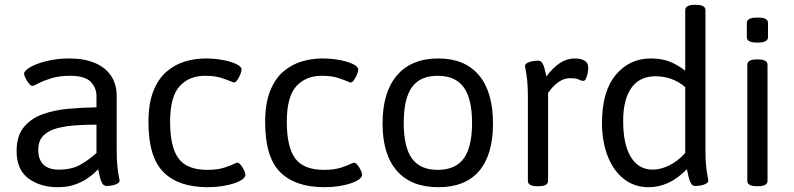

<svg xmlns="http://www.w3.org/2000/svg" viewBox="-20 -772 3300 798"><path d="M220 6Q147 6 98 -30.5Q49 -67 49 -144Q49 -207 79 -243.5Q109 -280 158 -297.5Q207 -315 265.5 -320Q324 -325 381 -326V-373Q381 -407 357 -432Q333 -457 271 -457Q226 -457 192.5 -446.5Q159 -436 139.5 -425.5Q120 -415 115 -415Q108 -415 100 -425Q92 -435 86 -447.5Q80 -460 80 -465Q80 -478 106 -493Q132 -508 175 -518.5Q218 -529 268 -529Q330 -529 374 -510.5Q418 -492 441.5 -457Q465 -422 465 -372V-148Q465 -107 468 -80Q471 -53 474 -39Q477 -25 477 -22Q477 -15 470.5 -10.5Q464 -6 455 -3.5Q446 -1 437 0Q428 1 423 1Q411 1 404.5 -10.5Q398 -22 394.5 -38.5Q391 -55 388 -69Q369 -48 344 -31Q319 -14 288.5 -4Q258 6 220 6ZM224 -67Q279 -67 315 -88Q351 -109 381 -136V-254Q342 -254 300 -251.5Q258 -249 221 -240Q184 -231 161.5 -209.5Q139 -188 139 -149Q139 -109 160.5 -88Q182 -67 224 -67Z M843 6Q722 6 659.5 -56.5Q597 -119 597 -264Q597 -342 617.5 -393.5Q638 -445 672.5 -474.5Q707 -504 749 -516.5Q791 -529 834 -529Q873 -529 907 -522.5Q941 -516 962.5 -505.5Q984 -495 984 -483Q984 -475 978.5 -462Q973 -449 966 -439Q959 -429 952 -429Q951 -429 948.5 -430Q946 -431 941 -433Q928 -439 900.5 -448Q873 -457 832 -457Q766 -457 726.5 -413.5Q687 -370 687 -266Q687 -161 722 -113.5Q757 -66 842 -66Q884 -66 913 -75.5Q942 -85 955 -92Q960 -94 962.5 -95Q965 -96 966 -96Q973 -96 981 -86Q989 -76 994.5 -64Q1000 -52 1000 -45Q1000 -36 988 -27Q976 -18 954.5 -10.5Q933 -3 904.5 1.5Q876 6 843 6Z M1328 6Q1207 6 1144.5 -56.5Q1082 -119 1082 -264Q1082 -342 1102.5 -393.5Q1123 -445 1157.5 -474.5Q1192 -504 1234 -516.5Q1276 -529 1319 -529Q1358 -529 1392 -522.5Q1426 -516 1447.5 -505.5Q1469 -495 1469 -483Q1469 -475 1463.5 -462Q1458 -449 1451 -439Q1444 -429 1437 -429Q1436 -429 1433.5 -430Q1431 -431 1426 -433Q1413 -439 1385.5 -448Q1358 -457 1317 -457Q1251 -457 1211.5 -413.5Q1172 -370 1172 -266Q1172 -161 1207 -113.5Q1242 -66 1327 -66Q1369 -66 1398 -75.5Q1427 -85 1440 -92Q1445 -94 1447.5 -95Q1450 -96 1451 -96Q1458 -96 1466 -86Q1474 -76 1479.5 -64Q1485 -52 1485 -45Q1485 -36 1473 -27Q1461 -18 1439.5 -10.5Q1418 -3 1389.5 1.5Q1361 6 1328 6Z M1802 6Q1689 6 1629.5 -62Q1570 -130 1570 -259Q1570 -389 1630 -459Q1690 -529 1802 -529Q1912 -529 1970.5 -459.5Q2029 -390 2029 -259Q2029 -129 1971.5 -61.5Q1914 6 1802 6ZM1799 -66Q1873 -66 1907.5 -113.5Q1942 -161 1942 -261Q1942 -361 1907.5 -409Q1873 -457 1799 -457Q1726 -457 1692 -409.5Q1658 -362 1658 -261Q1658 -161 1692 -113.5Q1726 -66 1799 -66Z M2214 2Q2174 2 2174 -20V-371Q2174 -412 2171 -439Q2168 -466 2165 -480.5Q2162 -495 2162 -497Q2162 -504 2168.5 -508.5Q2175 -513 2184 -515.5Q2193 -518 2202 -519Q2211 -520 2216 -520Q2228 -520 2234.5 -509Q2241 -498 2244.5 -482.5Q2248 -467 2251 -454Q2277 -490 2306.5 -509.5Q2336 -529 2367 -529Q2396 -529 2410.5 -519.5Q2425 -510 2425 -490Q2425 -481 2422.5 -468Q2420 -455 2415.5 -445.5Q2411 -436 2405 -436Q2395 -436 2385.5 -441.5Q2376 -447 2350 -447Q2324 -447 2303 -432Q2282 -417 2270 -401.5Q2258 -386 2258 -386V-20Q2258 2 2218 2Z M2676 6Q2616 6 2572.5 -28.5Q2529 -63 2505.5 -123.5Q2482 -184 2482 -261Q2482 -392 2539 -460.5Q2596 -529 2685 -529Q2732 -529 2765.5 -515Q2799 -501 2828 -478V-730Q2828 -752 2868 -752H2872Q2912 -752 2912 -730V-148Q2912 -107 2915 -80Q2918 -53 2921 -39Q2924 -25 2924 -22Q2924 -15 2917.5 -10.5Q2911 -6 2902 -3.5Q2893 -1 2884 0Q2875 1 2870 1Q2858 1 2851.5 -10.5Q2845 -22 2841.5 -38.5Q2838 -55 2835 -69Q2798 -31 2758.5 -12.5Q2719 6 2676 6ZM2693 -67Q2726 -67 2761.5 -84.5Q2797 -102 2828 -136V-410Q2801 -433 2770 -444Q2739 -455 2705 -455Q2638 -455 2604 -406.5Q2570 -358 2570 -269Q2570 -172 2602 -119.5Q2634 -67 2693 -67Z M3126 2Q3086 2 3086 -20V-503Q3086 -525 3126 -525H3130Q3170 -525 3170 -503V-20Q3170 2 3130 2ZM3128 -595Q3104 -595 3094 -601Q3084 -607 3084 -617V-677Q3084 -687 3094 -693Q3104 -699 3128 -699Q3152 -699 3162 -693.5Q3172 -688 3172 -677V-617Q3172 -607 3162 -601Q3152 -595 3128 -595Z"/></svg>

Font: Asap
Style: Regular
Weight: 400
Designer: Pablo Cosgaya
Foundry: Omnibus-Type
Version: Version 3.001